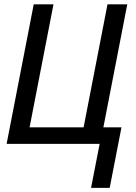

<svg xmlns="http://www.w3.org/2000/svg" viewBox="-20 -679 640 906"><path d="M553.2 -78.1 497.6 207.5H409.7L450.2 0H11.2L139.2 -658.7H232.4L119.6 -78.1H374.5L487.3 -658.7H580.6L467.8 -78.1Z"/></svg>

Font: Liberation Mono
Style: Italic
Weight: 400
Italic angle: -12°
Monospace: yes
Designer: Steve Matteson
Foundry: Ascender Corporation
Version: Version 2.1.5